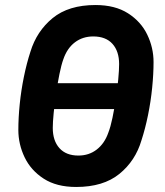

<svg xmlns="http://www.w3.org/2000/svg" viewBox="-20 -732 657 764"><path d="M97 -298V-401H533V-298ZM283 12Q205 12 154 -21Q103 -54 78 -106Q53 -158 53 -215Q53 -263 58.5 -317.5Q64 -372 75 -426Q86 -480 101 -526Q126 -608 189.5 -660Q253 -712 360 -712Q438 -712 489.5 -679Q541 -646 566 -594Q591 -542 591 -485Q591 -438 585.5 -383Q580 -328 569 -274Q558 -220 543 -174Q519 -92 455 -40Q391 12 283 12ZM292 -113Q334 -113 365 -137Q396 -161 411 -204Q420 -227 427.5 -263Q435 -299 441 -339Q447 -379 450.5 -416Q454 -453 454 -477Q454 -528 427.5 -557.5Q401 -587 351 -587Q309 -587 278 -563.5Q247 -540 232 -496Q224 -474 216.5 -437Q209 -400 203 -359Q197 -318 193.5 -281.5Q190 -245 190 -223Q190 -172 216.5 -142.5Q243 -113 292 -113Z"/></svg>

Font: Finlandica SemiBold
Style: Italic
Weight: 600
Italic angle: -8°
Designer: Niklas Ekholm, Juho Hiilivirta, Jaakko Suomalainen
Foundry: Helsinki Type Studio
Version: Version 1.063